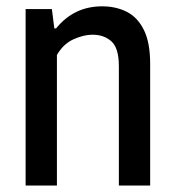

<svg xmlns="http://www.w3.org/2000/svg" viewBox="-20 -572 538 592"><path d="M59 0V-544H140L147.5 -484.5H153Q208 -552.5 295 -552.5Q337 -552.5 370.5 -535.8Q404 -519 423.5 -480Q443 -441 443 -374.5V0H346.5V-368Q346.5 -423.5 323.8 -444.2Q301 -465 265 -465Q238.5 -465 207 -451Q175.5 -437 155.5 -402.5V0Z"/></svg>

Font: Encode Sans Condensed Condensed Medium
Style: Regular
Weight: 500
Width: 3
Designer: Multiple Designers
Foundry: Impallari Type
Version: Version 3.000; ttfautohint (v1.8.3) -l 8 -r 50 -G 200 -x 14 